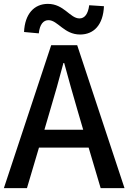

<svg xmlns="http://www.w3.org/2000/svg" viewBox="-20 -970 662 990"><path d="M393 -792C464 -792 512 -842 516 -938L440 -943C434 -897 416 -875 390 -875C341 -875 310 -950 227 -950C156 -950 108 -898 104 -805L180 -798C185 -845 204 -866 230 -866C278 -866 310 -792 393 -792ZM0 0H119L181 -209H437L499 0H622L378 -737H244ZM209 -301 238 -400C262 -480 285 -561 307 -645H311C334 -562 356 -480 380 -400L409 -301Z"/></svg>

Font: Noto Sans CJK TC Medium
Style: Regular
Weight: 500
Designer: Ryoko NISHIZUKA 西塚涼子 (kana, bopomofo & ideographs); Paul D. Hunt (Latin, Greek & Cyrillic); Sandoll Communications 산돌커뮤니
Foundry: Adobe
Version: Version 2.004;hotconv 1.0.118;makeotfexe 2.5.65603